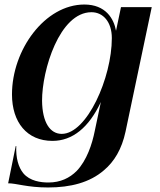

<svg xmlns="http://www.w3.org/2000/svg" viewBox="-20 -613 706 849"><path d="M192.5 216C292.5 216 377 194 439.5 140C485 102 518.5 46.5 535 -30.5L651 -581.5H515L493 -477C483.5 -530.5 447 -593 353 -593C178.5 -593 33 -393 33 -195.5C33 -72.5 99 10 212 10C300 10 373 -48.5 426 -162L399 -34C387.5 24 364 96 319 143C288 174 247.5 194 194 194C161 194 112 188 83 153C61.5 126.5 49.5 85.5 52 33H49.5L16 197.5C52.5 197.5 101 216 192.5 216ZM253 -21C201.5 -21 167 -71.5 166 -167.5C165.5 -302.5 243 -559 384.5 -559C436.5 -559 474.5 -515.5 474.5 -444.5C474.5 -269 364.5 -21 253 -21Z"/></svg>

Font: Beautique Display
Style: Bold
Weight: 700
Italic angle: -12°
Designer: Nhat-Quang Ngo
Version: Version 1.100;Glyphs 3.2.3 (3260)